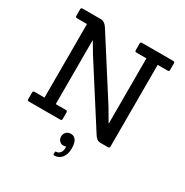

<svg xmlns="http://www.w3.org/2000/svg" viewBox="-209 -887 1238 1284"><g transform="rotate(30 410.0 -245.0)"><path d="M379 222V205Q379 199 390.5 199Q402 199 414.5 185.5Q427 172 427 146L425 135Q420 140 404 140Q388 140 375.5 127Q363 114 363 94Q363 74 376.5 60Q390 46 413 46Q436 46 450.5 65.5Q465 85 465 130Q465 175 443 201.5Q421 228 386 228Q379 228 379 222ZM670 0H616Q597 0 586 -7.5Q575 -15 565 -31L276 -483L226 -567H224V-75H301Q314 -75 314 -63V-12Q314 0 301 0H61Q48 0 48 -12V-63Q48 -75 61 -75H137V-643H61Q48 -643 48 -655V-706Q48 -718 61 -718H201Q230 -718 252 -684L537 -238L594 -141H596V-643H519Q507 -643 507 -655V-706Q507 -718 519 -718H760Q772 -718 772 -706V-655Q772 -643 760 -643H683V-12Q683 0 670 0Z"/></g></svg>

Font: Sanchez
Style: Regular
Weight: 400
Designer: Daniel Hernández
Foundry: LatinoType
Version: Version 1.001